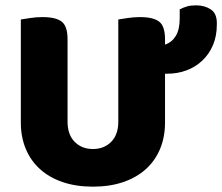

<svg xmlns="http://www.w3.org/2000/svg" viewBox="-20 -681 832 719"><path d="M598 -405V-222Q598 -168 579.5 -123.5Q561 -79 526 -47.5Q491 -16 441 1Q391 18 328 18Q265 18 215 1Q165 -16 130 -47.5Q95 -79 76.5 -123.5Q58 -168 58 -222V-608Q70 -610 93 -613.5Q116 -617 139 -617Q189 -617 211 -600Q233 -583 233 -534V-225Q233 -177 259.5 -150Q286 -123 328 -123Q370 -123 396.5 -150Q423 -177 423 -225V-608Q435 -610 458 -613.5Q481 -617 504 -617Q554 -617 576 -600Q598 -583 598 -534V-514Q623 -522 638 -546Q653 -570 653 -612V-646Q667 -653 680.5 -657Q694 -661 714 -661Q746 -661 769 -646Q792 -631 792 -595V-589Q792 -546 777.5 -512Q763 -478 737.5 -454Q712 -430 678.5 -417.5Q645 -405 607 -405Z"/></svg>

Font: Baloo Paaji 2 ExtraBold
Style: Regular
Weight: 800
Designer: Shuchita Grover, Noopur Datye and Ek Type
Foundry: Ek Type
Version: Version 1.640;hotconv 1.0.111;makeotfexe 2.5.65597; ttfautoh